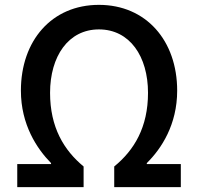

<svg xmlns="http://www.w3.org/2000/svg" viewBox="-20 -770 815 790"><path d="M51 0H324V-85C243 -152 186 -246 186 -388C186 -538 261 -649 387 -649C514 -649 589 -538 589 -388C589 -246 532 -152 450 -85V0H724V-95H584V-99C644 -158 709 -257 709 -397C709 -603 581 -750 387 -750C193 -750 66 -603 66 -397C66 -257 132 -158 190 -99V-95H51Z"/></svg>

Font: GenYoGothic2 TW M
Style: Regular
Weight: 500
Version: Version 2.100;PS 2.1;hotconv 16.6.51;makeotf.lib2.5.65220 DE